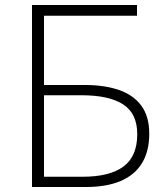

<svg xmlns="http://www.w3.org/2000/svg" viewBox="-20 -748 667 768"><path d="M108 0V-728H528V-685H156V-408H320Q398 -408 456 -388Q514 -368 545.5 -325Q577 -282 577 -213Q577 -143 548 -95.5Q519 -48 462.5 -24Q406 0 324 0ZM156 -41H310Q419 -41 474 -82Q529 -123 529 -211Q529 -294 472.5 -330.5Q416 -367 306 -367H156Z"/></svg>

Font: Noto Sans KR ExtraLight
Style: Regular
Weight: 250
Designer: Ryoko NISHIZUKA  (kana, bopomofo & ideographs); Paul D. Hunt (Latin, Greek & Cyrillic); Sandoll Communications , Soo-you
Foundry: Adobe
Version: Version 2.004-H2;hotconv 1.0.118;makeotfexe 2.5.65603